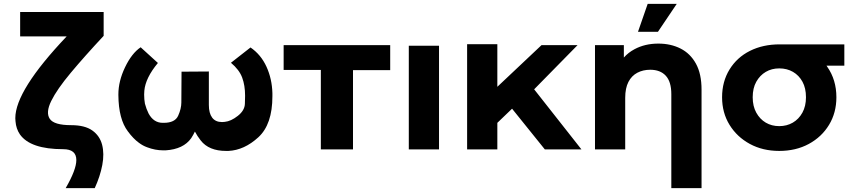

<svg xmlns="http://www.w3.org/2000/svg" viewBox="-20 -771 4415 991"><path d="M347 -125Q418 -125 456.5 -97.5Q495 -70 507 -24Q519 22 508 80.5Q497 139 469 200H319Q374 105 374 55Q374 -1 306 -1Q137 -1 83 -77Q63 -106 60 -145Q59 -153 59 -161Q59 -304 324 -583H84V-709H515V-586Q417 -481 345.5 -395.5Q274 -310 244.5 -250Q215 -190 237 -157.5Q259 -125 347 -125Z M1273 -526Q1327 -489 1355.5 -426.5Q1384 -364 1386 -290Q1386 -282 1386 -274Q1386 -129 1313.5 -62.5Q1241 4 1159 8Q1153 8 1147 8Q1058 8 1016 -46Q998 -69 986 -92Q978 -75 967 -58Q927 -1 835 5Q829 5 822 5Q781 5 739 -11Q717 -19 697 -34Q668 -55 640 -93Q592 -156 591 -280Q591 -282 591 -284Q591 -352 625.5 -424Q660 -496 706 -527L795 -446Q731 -369 725 -303Q724 -293 724 -283Q724 -258 728 -236Q735 -209 747 -185Q773 -137 820 -137Q822 -137 825 -137Q883 -137 899.5 -173.5Q916 -210 916 -242L917 -401L1058 -402V-229Q1058 -187 1075 -164Q1092 -141 1126 -141Q1133 -141 1140 -142Q1172 -145 1207.5 -173Q1243 -201 1244 -235.5Q1245 -270 1245 -277Q1245 -330 1230 -370.5Q1215 -411 1172 -447Z M1636 0V-410H1444V-538H1994V-409H1802V0Z M2090 0V-535H2246V0Z M2792 0 2623 -210 2547 -137V0H2391V-543H2547V-323L2775 -538H2961L2737 -310L2981 0Z M3273 -607 3323 -751H3473L3376 -607ZM3378 -546Q3442 -546 3492.5 -520.5Q3543 -495 3572 -442.5Q3601 -390 3601 -308V200H3445V-285Q3445 -349 3416.5 -380Q3388 -411 3336 -411Q3299 -411 3269.5 -395.5Q3240 -380 3223.5 -348Q3207 -316 3207 -266V0H3051V-538H3200V-474Q3223 -500 3255 -517Q3309 -546 3378 -546Z M4002 8Q3917 8 3850.5 -28Q3784 -64 3745.5 -126.5Q3707 -189 3707 -269Q3707 -350 3745.5 -412.5Q3784 -475 3851 -508.5Q3918 -542 4004 -542Q4030 -542 4050 -542Q4070 -542 4087 -542H4097Q4098 -542 4099 -542H4101Q4102 -542 4102 -542H4104Q4105 -542 4106 -542H4111Q4112 -542 4113 -542H4117Q4118 -542 4118 -542H4338V-432H4246Q4248 -429 4250 -426Q4297 -359 4297 -269Q4297 -189 4259 -126.5Q4221 -64 4154.5 -28Q4088 8 4002 8ZM4002 -120Q4041 -120 4072 -138Q4103 -156 4121.5 -189.5Q4140 -223 4140 -269Q4140 -316 4122 -349Q4104 -382 4073 -400Q4042 -418 4002 -418Q3963 -418 3932.5 -400Q3902 -382 3883.5 -349Q3865 -316 3865 -269Q3865 -223 3883.5 -189.5Q3902 -156 3932.5 -138Q3963 -120 4002 -120Z"/></svg>

Font: Montserrat Z
Style: Bold
Weight: 700
Designer: Julieta Ulanovsky
Foundry: Julieta Ulanovsky
Version: Version 8.000